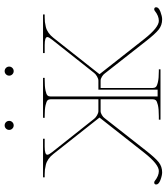

<svg xmlns="http://www.w3.org/2000/svg" viewBox="36 -766 737 850"><g transform="rotate(-90 405.0 -341.5)"><path d="M260.3 -655.8Q254.4 -661.6 254.4 -669.9Q254.4 -678.2 260.3 -684.1Q266.1 -689.9 274.4 -689.9Q282.7 -689.9 288.6 -684.1Q294.4 -678.2 294.4 -669.9Q294.4 -661.6 288.6 -655.8Q282.7 -649.9 274.4 -649.9Q266.1 -649.9 260.3 -655.8ZM500.5 -655.8Q494.6 -661.6 494.6 -669.9Q494.6 -678.2 500.5 -684.1Q506.3 -689.9 514.6 -689.9Q522.9 -689.9 528.8 -684.1Q534.7 -678.2 534.7 -669.9Q534.7 -661.6 528.8 -655.8Q522.9 -649.9 514.6 -649.9Q506.3 -649.9 500.5 -655.8ZM439.9 -265.1V-35.2Q439.9 -26.4 444.1 -21Q448.2 -15.6 465.6 -11.5Q482.9 -7.3 515.1 -7.3H522.5V0H299.8V-7.3H314.9Q347.2 -7.3 364.5 -11.5Q381.8 -15.6 386 -21Q390.1 -26.4 390.1 -35.2V-265.1H337.4Q329.6 -265.1 320.1 -259.3Q310.5 -253.4 306.2 -247.1L163.6 -65.4Q130.9 -23.4 111.6 -8.1Q92.3 7.3 66.4 7.3Q52.7 7.3 32.7 -0.2Q12.7 -7.8 12.7 -19Q12.7 -27.8 22 -27.8Q24.9 -27.8 28.3 -25.4Q50.8 -7.3 72.3 -7.3Q102.1 -7.3 152.8 -71.3L309.1 -270L147.9 -474.1Q137.7 -487.3 125.5 -495.8Q113.3 -504.4 99.9 -507.6Q86.4 -510.7 77.9 -511.7Q69.3 -512.7 57.1 -512.7H44.4V-520H215.3V-512.7H180.7Q144.5 -512.7 144.5 -501Q144.5 -494.1 155.8 -480L303.7 -293.5Q309.1 -286.6 319.3 -280.8Q329.6 -274.9 337.4 -274.9H390.1V-486.3Q390.1 -494.6 385.5 -499.8Q380.9 -504.9 363.5 -508.8Q346.2 -512.7 314.9 -512.7H308.1V-520H484.9V-512.7H477.5Q445.8 -512.7 428.7 -509Q411.6 -505.4 407 -500.2Q402.3 -495.1 402.3 -486.3V-12.7H432.6V-274.9H472.7Q480.5 -274.9 490.7 -280.8Q501 -286.6 506.3 -293.5L653.8 -480Q665.5 -494.6 665.5 -501Q665.5 -512.7 629.4 -512.7H594.7V-520H765.6V-512.7H752.9Q740.7 -512.7 732.2 -511.7Q723.6 -510.7 710.2 -507.6Q696.8 -504.4 684.6 -495.8Q672.4 -487.3 662.1 -474.1L501 -270L657.2 -71.3Q708 -7.3 737.3 -7.3Q759.3 -7.3 781.7 -25.4Q785.2 -27.8 788.1 -27.8Q797.4 -27.8 797.4 -19Q797.4 -7.8 777.3 -0.2Q757.3 7.3 743.7 7.3Q717.8 7.3 698.5 -8.1Q679.2 -23.4 646.5 -65.4L503.9 -247.1Q499.5 -253.4 490 -259.3Q480.5 -265.1 472.7 -265.1Z"/></g></svg>

Font: ZnikomitNo25
Style: Regular
Weight: 100
Designer: gluk
Foundry: gluk
Version: Version 0.56